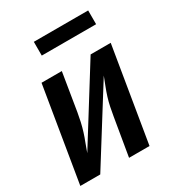

<svg xmlns="http://www.w3.org/2000/svg" viewBox="-171 -813 842 918"><g transform="rotate(-30 250.0 -354.0)"><path d="M3 0 89 -520H201L167 -312Q163 -288 157.5 -263.5Q152 -239 144.5 -215Q137 -191 127.5 -167Q118 -143 110 -119L360 -520H471L385 0H272L307 -208Q311 -232 316 -256.5Q321 -281 328.5 -305Q336 -329 345.5 -353Q355 -377 364 -401L113 0ZM155 -632V-708H455V-632Z"/></g></svg>

Font: Iosevka SS04 Oblique
Style: Bold
Weight: 700
Italic angle: -9°
Monospace: yes
Designer: Belleve Invis
Foundry: Belleve Invis
Version: Version 19.0.0; ttfautohint (v1.8.4)